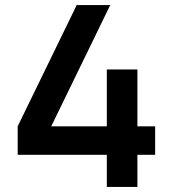

<svg xmlns="http://www.w3.org/2000/svg" viewBox="-20 -740 684 760"><path d="M402.8 0V-127.2H50V-240L283.7 -720H416.4L182.8 -240H402.8V-465H523.9V-240H594.1V-127.2H523.9V0Z"/></svg>

Font: Vela Sans GX ExtLt
Style: Regular
Weight: 200
Designer: Principal design: Mikhail Sharanda - project Manrope.
Design modification: Ravid Balaliev
Foundry: Mikhail Sharanda
Version: Version 1.001